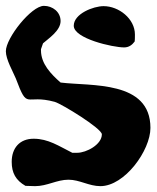

<svg xmlns="http://www.w3.org/2000/svg" viewBox="-27 -615 537 656"><path d="M225 -527C225 -483 359 -453 397 -453C413 -453 424 -461 433 -473C434 -477 434 -493 434 -497C434 -551 379 -594 327 -594C292 -594 225 -568 225 -527ZM13 -62C13 -24 27 1 60 20C65 20 88 21 93 21C134 21 167 -1 207 -1C245 -1 277 21 316 21C399 21 487 -101 487 -178C487 -341 284 -320 180 -333C147 -362 113 -397 113 -443V-447C114 -450 119 -464 120 -467C138 -483 180 -510 180 -543C180 -574 153 -595 123 -595C80 -595 -7 -485 -7 -440C-7 -412 17 -371 27 -347C69 -235 57 -295 160 -267C184 -260 321 -176 321 -156C321 -121 268 -93 237 -93H220C174 -116 138 -141 88 -141C40 -141 13 -109 13 -62Z"/></svg>

Font: Charger
Style: Overspray
Weight: 400
Designer: Jasper
Foundry: Cannot Into Space Fonts
Version: Version 0.980